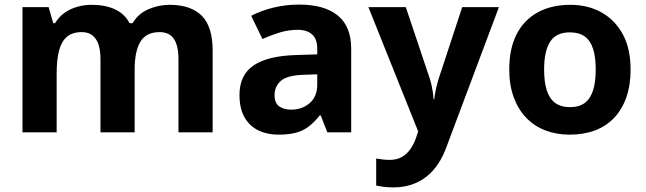

<svg xmlns="http://www.w3.org/2000/svg" viewBox="-20 -628 2814 837"><path d="M719 -607Q812 -607 859.5 -559.5Q907 -512 907 -407V-51H758V-370Q758 -429 738 -458.5Q718 -488 676 -488Q617 -488 592 -446Q567 -404 567 -325V-51H418V-370Q418 -409 409 -435Q400 -461 382 -474.5Q364 -488 336 -488Q295 -488 271 -467Q247 -446 237 -406Q227 -366 227 -308V-51H78V-597H192L212 -527H220Q237 -555 262 -572.5Q287 -590 317.5 -598.5Q348 -607 379 -607Q439 -607 481 -587.5Q523 -568 545 -527H558Q583 -569 627.5 -588Q672 -607 719 -607Z M1284 -608Q1394 -608 1452.5 -560.5Q1511 -513 1511 -415V-51H1407L1378 -125H1374Q1351 -96 1326.5 -77Q1302 -58 1270.5 -49.5Q1239 -41 1193 -41Q1145 -41 1106.5 -59.5Q1068 -78 1046 -116.5Q1024 -155 1024 -214Q1024 -301 1085 -342.5Q1146 -384 1268 -388L1363 -391V-415Q1363 -458 1340.5 -478Q1318 -498 1278 -498Q1238 -498 1200 -486.5Q1162 -475 1124 -458L1075 -559Q1119 -582 1172.5 -595Q1226 -608 1284 -608ZM1305 -302Q1233 -300 1205 -276Q1177 -252 1177 -213Q1177 -179 1197 -164.5Q1217 -150 1249 -150Q1297 -150 1330 -178.5Q1363 -207 1363 -259V-304Z M1586 -597H1749L1852 -290Q1857 -275 1860.5 -260Q1864 -245 1866.5 -229Q1869 -213 1870 -195H1873Q1876 -221 1881.5 -244.5Q1887 -268 1894 -290L1995 -597H2155L1924 19Q1903 75 1869.5 113Q1836 151 1792 170Q1748 189 1696 189Q1671 189 1652.5 186.5Q1634 184 1620 181V63Q1631 65 1646.5 67Q1662 69 1679 69Q1710 69 1732.5 56Q1755 43 1770 20.5Q1785 -2 1794 -28L1803 -55Z M2729 -325Q2729 -257 2710.5 -204Q2692 -151 2657.5 -114.5Q2623 -78 2574 -59.5Q2525 -41 2463 -41Q2406 -41 2357.5 -59.5Q2309 -78 2274 -114.5Q2239 -151 2219.5 -204Q2200 -257 2200 -325Q2200 -416 2232 -478.5Q2264 -541 2324 -574Q2384 -607 2466 -607Q2543 -607 2602 -574Q2661 -541 2695 -478.5Q2729 -416 2729 -325ZM2352 -325Q2352 -271 2363.5 -234.5Q2375 -198 2400 -179.5Q2425 -161 2465 -161Q2505 -161 2529.5 -179.5Q2554 -198 2565.5 -234.5Q2577 -271 2577 -325Q2577 -379 2565.5 -415Q2554 -451 2529 -469Q2504 -487 2464 -487Q2405 -487 2378.5 -446.5Q2352 -406 2352 -325Z"/></svg>

Font: Noto Sans Tamil UI
Style: Regular
Weight: 400
Designer: Jelle Bosma - Monotype Design Team
Foundry: Monotype Imaging Inc.
Version: Version 2.004